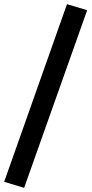

<svg xmlns="http://www.w3.org/2000/svg" viewBox="-21 -852 441 923"><path d="M-1 22 301 -832 398 -803 95 51Z"/></svg>

Font: RocknRoll One
Style: Regular
Weight: 400
Designer: Fontworks Inc.
Foundry: Fontworks Inc.
Version: Version 1.100